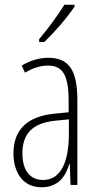

<svg xmlns="http://www.w3.org/2000/svg" viewBox="-20 -784 416 814"><path d="M296 -756V-764H253C221 -713 190 -671 146 -618V-606H168C207 -643 265 -709 296 -756ZM184 -539C147 -539 106 -527 72 -506L86 -476C123 -498 156 -506 182 -506C245 -506 271 -468 271 -356V-308L210 -302C100 -291 37 -238 37 -133C37 -59 73 10 156 10C228 10 259 -38 274 -89H276L279 0H308V-359C308 -487 272 -539 184 -539ZM212 -272 272 -278V-218C272 -100 240 -21 162 -21C108 -21 75 -61 75 -134C75 -218 119 -262 212 -272Z"/></svg>

Font: Noto Sans Armenian ExtraCondensed ExtraLight
Style: Regular
Weight: 200
Width: 2
Designer: Monotype Design Team
Foundry: Monotype Imaging Inc.
Version: Version 2.008